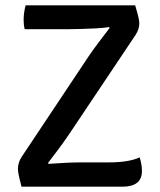

<svg xmlns="http://www.w3.org/2000/svg" viewBox="-20 -703 602 723"><path d="M314.5 -492Q330 -515 350.8 -542.5Q371.5 -570 393 -598L390 -601Q373.5 -598 342.2 -596.2Q311 -594.5 280 -593.8Q249 -593 234 -593H73Q70.5 -602.5 69.8 -611.5Q69 -620.5 69 -629Q69 -654.5 76.5 -683H489Q499.5 -647.5 502 -634.8Q504.5 -622 504.5 -614.5Q504.5 -593.5 490.5 -571.5L239.5 -196.5Q223 -172 201.5 -143Q180 -114 160.5 -89L163.5 -86Q195.5 -88.5 228.2 -90Q261 -91.5 284.5 -91.5H388.5Q466 -91.5 506 -110.5Q509.5 -99.5 512 -86Q514.5 -72.5 514.5 -59Q514.5 0 441 0H61Q52 -35 49.8 -47.2Q47.5 -59.5 47.5 -67.5Q47.5 -78 51 -90Q54.5 -102 62 -113Z"/></svg>

Font: Signika SC
Style: Regular
Weight: 400
Designer: Anna Giedryś
Foundry: Anna Giedryś
Version: Version 2.000; ttfautohint (v1.8.3) -l 8 -r 50 -G 200 -x 9 -